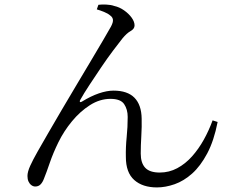

<svg xmlns="http://www.w3.org/2000/svg" viewBox="-20 -787 1040 839"><path d="M666 32Q603 32 566.5 -0.5Q530 -33 530 -101Q529 -143 533.5 -187.5Q538 -232 538 -276Q538 -309 522.5 -332Q507 -355 463 -355Q416 -355 373 -327.5Q330 -300 294.5 -257Q259 -214 235 -165Q212 -118 197.5 -75.5Q183 -33 172 -6Q166 10 157 19Q148 28 134 28Q125 28 117 22Q109 16 104.5 6Q100 -4 100 -18Q100 -36 112 -62.5Q124 -89 144.5 -125Q165 -161 191 -206Q217 -251 249 -305.5Q281 -360 314.5 -416Q348 -472 378 -522.5Q408 -573 431 -612Q454 -651 465 -671Q475 -690 473.5 -701Q472 -712 462 -719Q452 -728 434.5 -735Q417 -742 403 -746L410 -766Q425 -768 445 -767Q465 -766 479 -761Q502 -756 522.5 -741.5Q543 -727 555.5 -709.5Q568 -692 568 -676Q568 -661 551 -651.5Q534 -642 515 -619Q500 -600 475 -567Q450 -534 423 -494Q396 -454 371 -416Q346 -378 331 -351Q327 -345 329.5 -342Q332 -339 338 -343Q377 -367 412 -379Q447 -391 476 -391Q537 -391 567.5 -360Q598 -329 599 -269Q600 -234 597.5 -192.5Q595 -151 595 -116Q595 -75 614.5 -54Q634 -33 678 -33Q719 -33 754.5 -52Q790 -71 819 -103.5Q848 -136 870.5 -176.5Q893 -217 909 -261L931 -254Q915 -172 885.5 -116.5Q856 -61 819.5 -28.5Q783 4 743 18Q703 32 666 32Z"/></svg>

Font: Noto Serif JP
Style: Regular
Weight: 400
Designer: Ryoko NISHIZUKA  (kana & ideographs); Frank Grießhammer (Latin, Greek & Cyrillic); Wenlong ZHANG  (bopomofo); Sandoll Co
Foundry: Adobe
Version: Version 2.003-H1;hotconv 1.1.1;makeotfexe 2.6.0